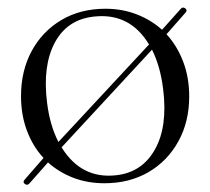

<svg xmlns="http://www.w3.org/2000/svg" viewBox="-20 -482 564 516"><path d="M47 12.5Q40 7.5 46.5 0.5L97 -57.5Q68.5 -88 52.5 -130.5Q36.5 -173 36.5 -223.5Q36.5 -292 65.2 -345Q94 -398 145 -428.2Q196 -458.5 263.5 -458.5Q308.5 -458.5 347.2 -443.5Q386 -428.5 415.5 -402L465.5 -458Q471 -464.5 478 -459.5Q484.5 -454.5 478.5 -448L427.5 -390Q456 -359 472.2 -316.5Q488.5 -274 488.5 -223Q488.5 -154.5 459.2 -101.8Q430 -49 378.8 -19.2Q327.5 10.5 260.5 10.5Q215.5 10.5 177 -4.2Q138.5 -19 109 -45.5L59.5 10.5Q53.5 17.5 47 12.5ZM106.5 -206Q114 -145 137 -100.5L380.5 -362.5Q329 -448 233 -437.5Q161 -430 127.5 -367.8Q94 -305.5 106.5 -206ZM292 -11Q361.5 -18.5 396.2 -80Q431 -141.5 418.5 -242Q411 -304 388.5 -348.5L145.5 -86Q198.5 -0.5 292 -11Z"/></svg>

Font: Fraunces 72pt Light
Style: Regular
Weight: 300
Version: Version 1.000;[0bf87f6ff]